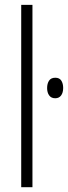

<svg xmlns="http://www.w3.org/2000/svg" viewBox="-20 -780 283 800"><path d="M115.2 0H68.4V-759.8H115.2ZM210.4 -456.1Q228 -456.1 235.6 -443.8Q243.2 -431.6 243.2 -413.6Q243.2 -394 234.6 -382.3Q226.1 -370.6 210 -370.6Q193.4 -370.6 184.8 -382.6Q176.3 -394.5 176.3 -413.1Q176.3 -431.6 184.3 -443.8Q192.4 -456.1 210.4 -456.1Z"/></svg>

Font: Open Sans Condensed Light
Style: Regular
Weight: 300
Width: 3
Designer: Monotype Design Team
Foundry: Monotype Imaging Inc.
Version: Version 3.003; ttfautohint (v1.8.4)